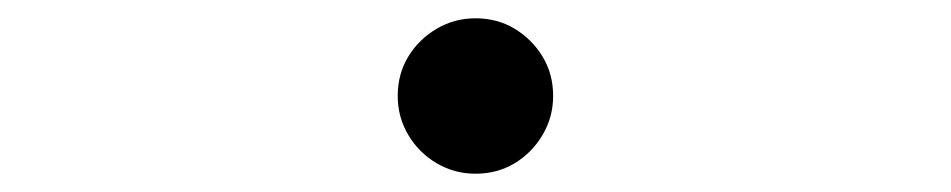

<svg xmlns="http://www.w3.org/2000/svg" viewBox="-20 -485 1040 210"><path d="M500 -295Q477 -295 457.5 -306.5Q438 -318 426.5 -337.5Q415 -357 415 -380Q415 -404 426.5 -423Q438 -442 457.5 -453.5Q477 -465 500 -465Q524 -465 543 -453.5Q562 -442 573.5 -423Q585 -404 585 -380Q585 -357 573.5 -337.5Q562 -318 543 -306.5Q524 -295 500 -295Z"/></svg>

Font: Noto Serif SC
Style: Regular
Weight: 200
Designer: Ryoko NISHIZUKA 西塚涼子 (kana & ideographs); Frank Grießhammer (Latin, Greek & Cyrillic); Wenlong ZHANG 张文龙 (bopomofo); San
Foundry: Adobe
Version: Version 2.001;hotconv 1.1.0;makeotfexe 2.6.0